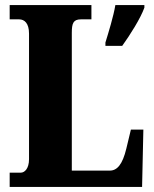

<svg xmlns="http://www.w3.org/2000/svg" viewBox="-20 -734 604 754"><path d="M18 0H538L543 -225H494L476 -150C461 -88 440 -64 411 -64H262V-605C262 -643 268 -658 298 -658H339V-714H18V-658H55C76 -658 94 -643 94 -602V-109C94 -71 76 -56 62 -56H18ZM394 -567V-554H460C491 -597 532 -662 547 -704V-714H433C426 -671 406 -606 394 -567Z"/></svg>

Font: Noto Serif Ethiopic ExtraCondensed Black
Style: Regular
Weight: 900
Width: 2
Designer: Monotype Design Team
Foundry: Monotype Imaging Inc.
Version: Version 2.102